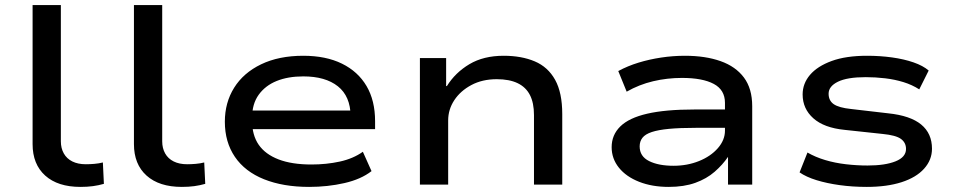

<svg xmlns="http://www.w3.org/2000/svg" viewBox="-20 -725 3749 754"><path d="M296 9Q207 9 157.5 -35.5Q108 -80 108 -159V-705H219V-170Q219 -143 230.5 -122.5Q242 -102 264 -91Q286 -80 317 -80Q333 -80 350.5 -81.5Q368 -83 384 -87L388 -3Q367 3 345 6Q323 9 296 9Z M694 9Q605 9 555.5 -35.5Q506 -80 506 -159V-705H617V-170Q617 -143 628.5 -122.5Q640 -102 662 -91Q684 -80 715 -80Q731 -80 748.5 -81.5Q766 -83 782 -87L786 -3Q765 3 743 6Q721 9 694 9Z M1194 9Q1092 9 1017 -21Q942 -51 902.5 -109Q863 -167 863 -247Q863 -322 899.5 -380.5Q936 -439 1005.5 -472.5Q1075 -506 1171 -506Q1260 -506 1323 -475Q1386 -444 1419.5 -387Q1453 -330 1453 -249V-218H945V-291H1381L1357 -269Q1356 -347 1307 -386Q1258 -425 1171 -425Q1111 -425 1066.5 -407Q1022 -389 996 -353Q970 -317 970 -263V-251Q970 -194 996 -156.5Q1022 -119 1074 -99Q1126 -79 1203 -79Q1262 -79 1314.5 -90.5Q1367 -102 1405 -129L1439 -53Q1398 -21 1332.5 -6Q1267 9 1194 9Z M1629 0V-497H1732V-387H1735Q1768 -440 1823.5 -473Q1879 -506 1958 -506Q2028 -506 2080 -484Q2132 -462 2160 -411.5Q2188 -361 2188 -277V0H2077V-273Q2077 -321 2061 -352Q2045 -383 2012.5 -398.5Q1980 -414 1931 -414Q1874 -414 1831 -391Q1788 -368 1764 -331.5Q1740 -295 1740 -252V0Z M2606 9Q2541 9 2490 -11Q2439 -31 2410.5 -66.5Q2382 -102 2382 -147Q2382 -195 2416 -228.5Q2450 -262 2521.5 -278.5Q2593 -295 2706 -295H2845V-223H2712Q2650 -223 2607.5 -219Q2565 -215 2539.5 -206.5Q2514 -198 2503 -184Q2492 -170 2492 -150Q2492 -111 2529 -92.5Q2566 -74 2625 -74Q2679 -74 2725 -92.5Q2771 -111 2799 -143Q2827 -175 2827 -212V-321Q2827 -372 2783 -395.5Q2739 -419 2658 -419Q2600 -419 2545 -406Q2490 -393 2441 -365L2408 -446Q2445 -466 2487.5 -479Q2530 -492 2576.5 -499Q2623 -506 2670 -506Q2750 -506 2809.5 -485Q2869 -464 2901.5 -420.5Q2934 -377 2934 -308V0H2839V-108V-109Q2818 -78 2786.5 -50.5Q2755 -23 2710.5 -7Q2666 9 2606 9Z M3384 9Q3328 9 3277.5 2Q3227 -5 3186.5 -17.5Q3146 -30 3120 -48L3151 -126Q3182 -108 3220.5 -96.5Q3259 -85 3302 -80Q3345 -75 3387 -75Q3456 -75 3497 -91.5Q3538 -108 3538 -140Q3538 -165 3518 -179.5Q3498 -194 3446 -199L3297 -215Q3216 -223 3174 -260.5Q3132 -298 3132 -354Q3132 -397 3161 -431Q3190 -465 3246 -485.5Q3302 -506 3385 -506Q3436 -506 3483 -499.5Q3530 -493 3567.5 -480Q3605 -467 3627 -448L3590 -374Q3562 -392 3528 -402.5Q3494 -413 3456 -417.5Q3418 -422 3380 -422Q3307 -422 3270.5 -404Q3234 -386 3234 -357Q3234 -330 3254 -316Q3274 -302 3322 -297L3468 -280Q3555 -271 3597.5 -236Q3640 -201 3640 -141Q3640 -97 3609 -62.5Q3578 -28 3520.5 -9.5Q3463 9 3384 9Z"/></svg>

Font: Nunito Sans 7pt Expanded Medium
Style: Regular
Weight: 500
Width: 7
Designer: Vernon Adams
Foundry: Vernon Adams
Version: Version 3.101;gftools[0.9.27]